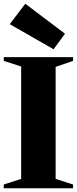

<svg xmlns="http://www.w3.org/2000/svg" viewBox="-22 -1005 410 1025"><path d="M-2 0V-20L91 -50V-650L-2 -680V-700H368V-680L275 -648V-50L368 -20V0ZM264 -742 30 -876 113 -985 325 -825Z"/></svg>

Font: Wittgenstein Black
Style: Regular
Weight: 900
Designer: Jörg Drees
Foundry: Jörg Drees
Version: Version 1.303; ttfautohint (v1.8.4.7-5d5b)